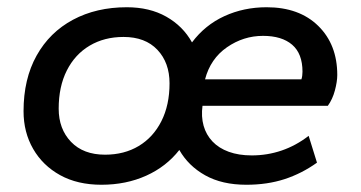

<svg xmlns="http://www.w3.org/2000/svg" viewBox="-20 -500 996 530"><path d="M260 10Q194 10 146 -16.5Q98 -43 71.5 -89Q45 -135 45 -193Q45 -282 81 -346.5Q117 -411 181.5 -445.5Q246 -480 330 -480Q393 -480 439 -454Q485 -428 510 -383Q546 -431 599.5 -455.5Q653 -480 716 -480Q806 -480 858.5 -428.5Q911 -377 911 -293Q911 -275 904.5 -250.5Q898 -226 885 -208H539Q535 -178 542 -153Q549 -128 566.5 -109.5Q584 -91 611.5 -81Q639 -71 675 -71Q718 -71 757.5 -84.5Q797 -98 832 -125L855 -51Q813 -21 765.5 -5.5Q718 10 660 10Q593 10 546.5 -16Q500 -42 475 -86Q439 -40 383.5 -15Q328 10 260 10ZM270 -73Q323 -73 363 -97Q403 -121 425.5 -165.5Q448 -210 448 -270Q448 -327 414.5 -362.5Q381 -398 321 -398Q268 -398 227.5 -374Q187 -350 164.5 -305.5Q142 -261 142 -200Q142 -144 176 -108.5Q210 -73 270 -73ZM546 -281H812Q815 -290 815 -302Q815 -352 786.5 -376.5Q758 -401 706 -401Q652 -401 606.5 -369.5Q561 -338 546 -281Z"/></svg>

Font: Gantari Medium
Style: Italic
Weight: 500
Italic angle: -10°
Designer: Anugrah Pasau
Foundry: Lafontype
Version: Version 1.000